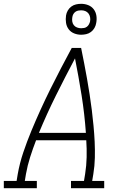

<svg xmlns="http://www.w3.org/2000/svg" viewBox="-35 -986 655 1006"><path d="M-15 0V-38H52L58 -74Q68 -131 87 -187.5Q106 -244 129 -299.5Q152 -355 177 -410Q202 -465 229 -519.5Q256 -574 284 -627.5Q312 -681 341 -735H390Q398 -695 406 -654.5Q414 -614 421 -573.5Q428 -533 434.5 -492Q441 -451 446 -410Q451 -369 455 -327Q459 -285 461 -243.5Q463 -202 462 -159Q461 -116 454 -74L448 -38H511V0H337V-38H405L411 -74Q418 -118 419 -162.5Q420 -207 417 -251H154Q137 -207 123 -163Q109 -119 101 -74L95 -38H158V0ZM169 -290H415Q408 -389 392.5 -486.5Q377 -584 358 -680Q307 -584 258.5 -486.5Q210 -389 169 -290ZM390 -804Q371 -804 353.5 -811Q336 -818 325 -832.5Q314 -847 311 -866Q308 -885 311 -905Q313 -918 320 -930.5Q327 -943 338.5 -951.5Q350 -960 363.5 -963Q377 -966 390 -966Q410 -966 427.5 -959Q445 -952 456 -937.5Q467 -923 470 -904Q473 -885 469 -865Q467 -852 460 -839.5Q453 -827 441.5 -818.5Q430 -810 416.5 -807Q403 -804 390 -804ZM390 -838Q398 -838 406 -839.5Q414 -841 420.5 -846Q427 -851 431 -858.5Q435 -866 437 -874Q439 -885 437 -896Q435 -907 428.5 -915.5Q422 -924 412 -928Q402 -932 390 -932Q383 -932 375 -930.5Q367 -929 360 -924Q353 -919 349 -911.5Q345 -904 344 -896Q342 -885 343.5 -874Q345 -863 351.5 -854.5Q358 -846 368.5 -842Q379 -838 390 -838Z"/></svg>

Font: Iosevka Curly Slab XLtExObl
Style: Regular
Weight: 200
Width: 7
Italic angle: -9°
Monospace: yes
Designer: Belleve Invis
Foundry: Belleve Invis
Version: Version 11.0.0; ttfautohint (v1.8.3)